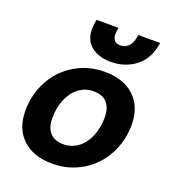

<svg xmlns="http://www.w3.org/2000/svg" viewBox="-133 -819 834 931"><g transform="rotate(20 284.0 -353.5)"><path d="M32 -186Q32 -272 71 -343Q110 -414 178.5 -454.5Q247 -495 331 -495Q429 -495 484.5 -442Q540 -389 540 -298Q540 -212 501 -141Q462 -70 393.5 -29.5Q325 11 242 11Q143 11 87.5 -42Q32 -95 32 -186ZM405 -287Q405 -335 381.5 -361.5Q358 -388 312 -388Q270 -388 237 -363.5Q204 -339 185.5 -295.5Q167 -252 167 -197Q167 -149 190.5 -122.5Q214 -96 260 -96Q302 -96 335 -120.5Q368 -145 386.5 -188.5Q405 -232 405 -287ZM200 -671Q200 -681 204 -707L206 -718H319L317 -706Q315 -692 315 -686Q315 -641 356 -641Q381 -641 397.5 -658Q414 -675 419 -706L421 -718H534L532 -707Q518 -630 464.5 -590Q411 -550 340 -550Q278 -550 239 -580.5Q200 -611 200 -671Z"/></g></svg>

Font: Niramit
Style: Bold Italic
Weight: 700
Italic angle: -10°
Designer: Katatrad Aksorn Co.,Ltd.
Foundry: Cadson Demak Co.,Ltd.
Version: Version 1.001; ttfautohint (v1.6)